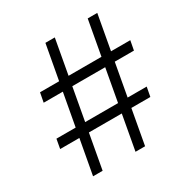

<svg xmlns="http://www.w3.org/2000/svg" viewBox="-167 -865 967 1002"><g transform="rotate(-30 316.5 -364.0)"><path d="M364.7 0 496.6 -727.5H554.2L422.4 0ZM31.2 -209 41.5 -265.6H585.4L574.7 -209ZM108.9 0 241.7 -727.5H298.3L166.5 0ZM77.6 -461.4 88.4 -518.1H632.3L621.6 -461.4Z"/></g></svg>

Font: Inter Light
Style: Italic
Weight: 300
Italic angle: -9.3988°
Designer: Rasmus Andersson
Foundry: rsms
Version: Version 4.001;git-66647c0bb